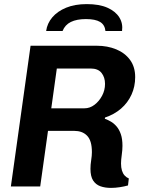

<svg xmlns="http://www.w3.org/2000/svg" viewBox="-20 -909 712 936"><path d="M521 7Q492 7 469.5 -1Q447 -9 434 -29Q421 -49 421 -86Q421 -106 424.5 -128Q428 -150 428 -167Q428 -196 422 -216Q416 -236 404 -248Q392 -260 376.5 -265.5Q361 -271 342 -271H214L176 0H33L129 -686H452Q504 -686 546.5 -668.5Q589 -651 614 -617Q639 -583 639 -533Q639 -487 621 -447.5Q603 -408 570 -379.5Q537 -351 492 -336L491 -330Q505 -325 520 -316.5Q535 -308 548 -293Q561 -278 569 -255Q577 -232 577 -198Q577 -178 573.5 -153.5Q570 -129 570 -112Q570 -92 574.5 -77.5Q579 -63 587.5 -53.5Q596 -44 608 -39L604 -5Q587 0 564.5 3.5Q542 7 521 7ZM230 -381H392Q418 -381 440.5 -398Q463 -415 477.5 -442Q492 -469 492 -500Q492 -532 475 -553.5Q458 -575 422 -575H257ZM205 -758Q210 -795 235 -824.5Q260 -854 302.5 -871.5Q345 -889 403 -889Q464 -889 503.5 -871.5Q543 -854 561.5 -824.5Q580 -795 575 -758H494Q491 -788 468 -802Q445 -816 399 -816Q354 -816 325.5 -802Q297 -788 285 -758Z"/></svg>

Font: Chivo SemiBold
Style: Italic
Weight: 600
Italic angle: -8.05°
Designer: Hector Gatti
Foundry: Omnibus-Type
Version: Version 2.002